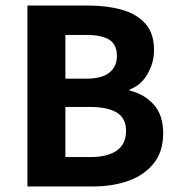

<svg xmlns="http://www.w3.org/2000/svg" viewBox="-20 -673 643 693"><path d="M79 0V-653H298Q365 -653 419 -638Q473 -623 504.5 -588Q536 -553 536 -491Q536 -447 512.5 -406Q489 -365 448 -350V-346Q500 -334 534.5 -296Q569 -258 569 -192Q569 -126 535 -83.5Q501 -41 444 -20.5Q387 0 316 0ZM216 -106H304Q368 -106 401.5 -129.5Q435 -153 435 -201Q435 -246 402 -266.5Q369 -287 304 -287H216ZM216 -389H290Q348 -389 375 -411Q402 -433 402 -471Q402 -512 374.5 -529.5Q347 -547 291 -547H216Z"/></svg>

Font: Assistant ExtraLight
Style: Bold
Weight: 700
Version: Version 3.000